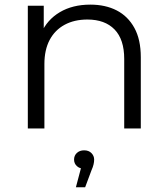

<svg xmlns="http://www.w3.org/2000/svg" viewBox="-20 -550 716 822"><path d="M99.1 0V-525.5H167.3V-381.3L156.2 -407.6Q181.5 -465.4 236.1 -497.8Q290.7 -530.2 366.7 -530.2Q431.3 -530.2 479.6 -505.4Q527.8 -480.6 555.3 -430.6Q582.8 -380.7 582.8 -305V0H511.8V-297.6Q511.8 -381.2 470.5 -423.8Q429.1 -466.4 354.1 -466.4Q298 -466.4 256.4 -443.8Q214.8 -421.1 192.4 -378.7Q170.1 -336.2 170.1 -275.9V0ZM304.9 251.8 333.4 144.2 340.1 172.2Q321 172.2 309.1 161.1Q297.1 150 297.1 133.2Q297.1 116 309.1 104.8Q321.2 93.6 340.1 93.6Q360 93.6 371.6 105.5Q383.1 117.4 383.1 133.2Q383.1 142.9 380.5 154Q378 165.1 372 178.2L344.5 251.8Z"/></svg>

Font: Montserrat Thin
Style: Regular
Weight: 100
Designer: Julieta Ulanovsky
Foundry: Julieta Ulanovsky
Version: Version 9.000